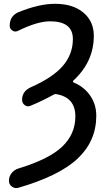

<svg xmlns="http://www.w3.org/2000/svg" viewBox="-20 -760 563 1009"><path d="M76 227Q58 232 42.5 220.5Q27 209 27 190Q27 168 40.5 150.5Q54 133 75 126Q237 77 306.5 11Q376 -55 376 -148Q376 -248 277 -265Q269 -267 261 -262Q199 -228 140 -204Q124 -197 110 -207.5Q96 -218 96 -235Q96 -280 141 -301Q257 -352 310 -413.5Q363 -475 363 -555Q363 -648 243 -648Q176 -648 75 -598Q60 -590 45.5 -599Q31 -608 31 -625Q31 -676 77 -696Q185 -740 269 -740Q363 -740 418 -694Q473 -648 473 -572Q473 -435 365 -336Q363 -334 363.5 -331Q364 -328 366 -327Q422 -304 454 -257.5Q486 -211 486 -152Q486 -20 389.5 72Q293 164 76 227Z"/></svg>

Font: Rounded Mplus 1c Medium
Style: Regular
Weight: 500
Version: Version 1.059.20150529